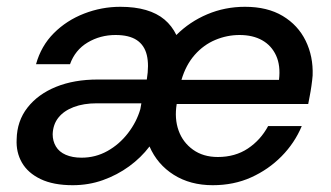

<svg xmlns="http://www.w3.org/2000/svg" viewBox="-20 -533 975 565"><path d="M194 12Q137 12 99.5 -6Q62 -24 44.5 -54.5Q27 -85 29 -123Q30 -177 61 -216.5Q92 -256 145 -277.5Q198 -299 268 -299H412Q419 -342 412 -371Q405 -400 382.5 -415Q360 -430 320 -430Q275 -430 238 -408Q201 -386 186 -344H86Q101 -398 138.5 -435.5Q176 -473 227.5 -493Q279 -513 334 -513Q377 -513 409.5 -503.5Q442 -494 464 -475.5Q486 -457 499 -430Q538 -469 590 -491Q642 -513 701 -513Q767 -513 812 -486Q857 -459 879.5 -413Q902 -367 900 -311Q899 -298 896.5 -280.5Q894 -263 891 -248Q888 -233 887 -227H500Q493 -184 505.5 -149Q518 -114 548 -92.5Q578 -71 621 -71Q672 -71 709.5 -96Q747 -121 769 -162H868Q847 -112 808.5 -73Q770 -34 719 -11Q668 12 606 12Q540 12 491.5 -18.5Q443 -49 420 -102Q395 -69 360 -43.5Q325 -18 283 -3Q241 12 194 12ZM220 -69Q261 -69 296 -88.5Q331 -108 356.5 -141Q382 -174 393 -212L396 -229H265Q226 -229 197 -218Q168 -207 152 -187Q136 -167 135 -138Q135 -118 144.5 -102Q154 -86 173.5 -77.5Q193 -69 220 -69ZM514 -298H801Q806 -340 792.5 -369.5Q779 -399 751.5 -414.5Q724 -430 685 -430Q648 -430 613.5 -415.5Q579 -401 553 -371.5Q527 -342 514 -298Z"/></svg>

Font: DM Sans 17pt Medium
Style: Italic
Weight: 500
Italic angle: -10°
Version: Version 4.004;gftools[0.9.30]